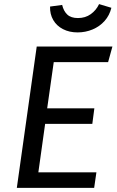

<svg xmlns="http://www.w3.org/2000/svg" viewBox="-20 -916 569 936"><path d="M159 -689H528L507 -613H242L210 -388H440L430 -312H200L167 -76H450L439 0H62ZM358 -758Q318 -758 287 -774Q256 -790 239.5 -818.5Q223 -847 224 -884L283 -892Q290 -862 308 -845Q326 -828 360 -828Q396 -828 422.5 -847Q449 -866 463 -896L523 -878Q514 -841 490 -814Q466 -787 431.5 -772.5Q397 -758 358 -758Z"/></svg>

Font: Fira Sans Variable
Style: Italic
Weight: 397
Italic angle: -8°
Designer: Carrois Corporate & Edenspiekermann AG
Foundry: Carrois Corporate GbR & Edenspiekermann AG
Version: Version 4.202